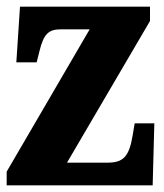

<svg xmlns="http://www.w3.org/2000/svg" viewBox="-20 -556 491 576"><path d="M0 0H438L443 -186H384L378 -150C367 -84 349 -68 301 -68H181L430 -493V-536H40L29 -369H90L98 -401C111 -456 127 -468 163 -468H249L0 -41Z"/></svg>

Font: Noto Serif Ethiopic ExtraCondensed Black
Style: Regular
Weight: 900
Width: 2
Designer: Monotype Design Team
Foundry: Monotype Imaging Inc.
Version: Version 2.102